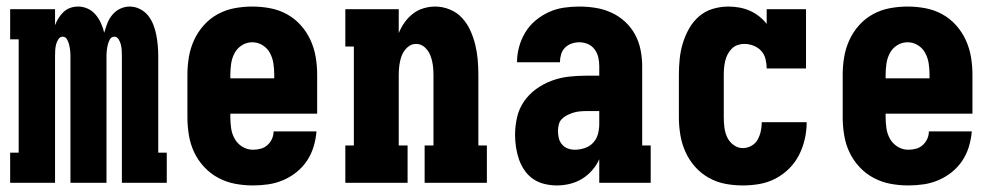

<svg xmlns="http://www.w3.org/2000/svg" viewBox="-20 -558 3040 586"><path d="M11 0V-92H37V-438H11V-530H148V-481Q152 -492 158.5 -502.5Q165 -513 174 -521.5Q183 -530 194.5 -534Q206 -538 218 -538Q234 -538 248 -531.5Q262 -525 272 -513Q282 -501 288.5 -486.5Q295 -472 298 -458Q302 -472 307.5 -486.5Q313 -501 323 -513Q333 -525 347 -531.5Q361 -538 376 -538Q392 -538 407 -530.5Q422 -523 432 -510.5Q442 -498 448 -482.5Q454 -467 457 -451.5Q460 -436 461.5 -419.5Q463 -403 463 -387V-92H489V0H352V-387Q352 -396 351.5 -404.5Q351 -413 349 -421.5Q347 -430 342 -438Q337 -446 329 -446Q320 -446 315.5 -438Q311 -430 309 -421.5Q307 -413 306 -404.5Q305 -396 305 -387V0H195V-387Q195 -396 194 -404.5Q193 -413 191 -421.5Q189 -430 184.5 -438Q180 -446 171 -446Q163 -446 158 -438Q153 -430 151 -421.5Q149 -413 148.5 -404.5Q148 -396 148 -387V0Z M752 8Q725 8 698 3Q671 -2 646.5 -15Q622 -28 603 -48.5Q584 -69 572.5 -93.5Q561 -118 556.5 -145.5Q552 -173 552 -200V-330Q552 -357 556.5 -384Q561 -411 572.5 -436Q584 -461 602.5 -481.5Q621 -502 645 -515Q669 -528 696 -533Q723 -538 750 -538Q777 -538 804 -533Q831 -528 855 -515Q879 -502 897.5 -481.5Q916 -461 927.5 -436Q939 -411 943.5 -384Q948 -357 948 -330V-211H683V-200Q683 -183 685.5 -166Q688 -149 696.5 -134Q705 -119 720 -110Q735 -101 752 -101Q764 -101 775.5 -104Q787 -107 796 -115Q805 -123 810 -134Q815 -145 815 -157H946Q944 -133 937 -110Q930 -87 917 -67.5Q904 -48 885.5 -33Q867 -18 845 -8.5Q823 1 799.5 4.5Q776 8 752 8ZM817 -319V-330Q817 -347 814.5 -364Q812 -381 804 -396Q796 -411 781.5 -420Q767 -429 750 -429Q733 -429 718.5 -420Q704 -411 696 -396Q688 -381 685.5 -364Q683 -347 683 -330V-319Z M1034 0V-114H1060V-416H1034V-530H1197V-457Q1204 -474 1214.5 -489Q1225 -504 1239.5 -515.5Q1254 -527 1272 -532.5Q1290 -538 1308 -538Q1331 -538 1353 -529Q1375 -520 1390.5 -503Q1406 -486 1415.5 -465Q1425 -444 1430.5 -421.5Q1436 -399 1438 -376Q1440 -353 1440 -330V-114H1466V0H1276V-114H1303V-330Q1303 -345 1301 -360Q1299 -375 1293.5 -389Q1288 -403 1276.5 -413.5Q1265 -424 1250 -424Q1235 -424 1223.5 -413.5Q1212 -403 1206.5 -389Q1201 -375 1199 -360Q1197 -345 1197 -330V-114H1224V0Z M1679 8Q1661 8 1642 3.5Q1623 -1 1607.5 -11.5Q1592 -22 1581 -38Q1570 -54 1564 -71.5Q1558 -89 1555 -108Q1552 -127 1552 -146Q1552 -173 1558 -199.5Q1564 -226 1579 -248Q1594 -270 1616 -286Q1638 -302 1663.5 -311.5Q1689 -321 1715.5 -324Q1742 -327 1769 -327H1809V-356Q1809 -370 1806 -383Q1803 -396 1795 -407Q1787 -418 1774.5 -423.5Q1762 -429 1748 -429Q1736 -429 1724.5 -425Q1713 -421 1704.5 -412.5Q1696 -404 1692.5 -392Q1689 -380 1689 -368H1558Q1558 -392 1564.5 -415.5Q1571 -439 1583.5 -459.5Q1596 -480 1614.5 -495.5Q1633 -511 1655 -521Q1677 -531 1700.5 -534.5Q1724 -538 1748 -538Q1773 -538 1798 -534Q1823 -530 1846 -519.5Q1869 -509 1887.5 -492Q1906 -475 1918 -453Q1930 -431 1935 -406Q1940 -381 1940 -356V-114H1966V0H1809V-72Q1801 -54 1787.5 -38.5Q1774 -23 1757 -12.5Q1740 -2 1720 3Q1700 8 1679 8ZM1734 -101Q1749 -101 1764.5 -106Q1780 -111 1790.5 -122.5Q1801 -134 1805 -149Q1809 -164 1809 -180V-219H1769Q1759 -219 1749 -218Q1739 -217 1729.5 -214Q1720 -211 1711 -206.5Q1702 -202 1695 -195Q1688 -188 1685.5 -178Q1683 -168 1683 -158Q1683 -147 1685.5 -136.5Q1688 -126 1695 -117.5Q1702 -109 1712.5 -105Q1723 -101 1734 -101Z M2247 8Q2220 8 2193.5 3Q2167 -2 2143 -15.5Q2119 -29 2101 -49.5Q2083 -70 2072 -94.5Q2061 -119 2056.5 -146Q2052 -173 2052 -200V-330Q2052 -354 2054.5 -378.5Q2057 -403 2064 -426Q2071 -449 2083 -470.5Q2095 -492 2113.5 -508Q2132 -524 2155.5 -531Q2179 -538 2203 -538Q2220 -538 2236.5 -535Q2253 -532 2268 -525.5Q2283 -519 2296.5 -508.5Q2310 -498 2320 -485V-530H2440V-349H2320Q2320 -363 2316.5 -377.5Q2313 -392 2303.5 -402.5Q2294 -413 2280 -418.5Q2266 -424 2252 -424Q2241 -424 2231 -420.5Q2221 -417 2213.5 -409.5Q2206 -402 2201 -392.5Q2196 -383 2193.5 -372.5Q2191 -362 2190 -351.5Q2189 -341 2189 -330V-200Q2189 -184 2191 -168.5Q2193 -153 2199.5 -139Q2206 -125 2219 -115.5Q2232 -106 2247 -106Q2261 -106 2273.5 -113Q2286 -120 2292.5 -132Q2299 -144 2302 -157.5Q2305 -171 2305 -185Q2305 -185 2305 -185Q2305 -185 2305 -185H2442Q2442 -185 2442 -184.5Q2442 -184 2442 -184Q2442 -158 2436 -132.5Q2430 -107 2418.5 -84.5Q2407 -62 2388.5 -43.5Q2370 -25 2347 -13Q2324 -1 2298.5 3.5Q2273 8 2247 8Z M2752 8Q2725 8 2698 3Q2671 -2 2646.5 -15Q2622 -28 2603 -48.5Q2584 -69 2572.5 -93.5Q2561 -118 2556.5 -145.5Q2552 -173 2552 -200V-330Q2552 -357 2556.5 -384Q2561 -411 2572.5 -436Q2584 -461 2602.5 -481.5Q2621 -502 2645 -515Q2669 -528 2696 -533Q2723 -538 2750 -538Q2777 -538 2804 -533Q2831 -528 2855 -515Q2879 -502 2897.5 -481.5Q2916 -461 2927.5 -436Q2939 -411 2943.5 -384Q2948 -357 2948 -330V-211H2683V-200Q2683 -183 2685.5 -166Q2688 -149 2696.5 -134Q2705 -119 2720 -110Q2735 -101 2752 -101Q2764 -101 2775.5 -104Q2787 -107 2796 -115Q2805 -123 2810 -134Q2815 -145 2815 -157H2946Q2944 -133 2937 -110Q2930 -87 2917 -67.5Q2904 -48 2885.5 -33Q2867 -18 2845 -8.5Q2823 1 2799.5 4.5Q2776 8 2752 8ZM2817 -319V-330Q2817 -347 2814.5 -364Q2812 -381 2804 -396Q2796 -411 2781.5 -420Q2767 -429 2750 -429Q2733 -429 2718.5 -420Q2704 -411 2696 -396Q2688 -381 2685.5 -364Q2683 -347 2683 -330V-319Z"/></svg>

Font: Iosevka Slab Heavy
Style: Regular
Weight: 900
Monospace: yes
Designer: Belleve Invis
Foundry: Belleve Invis
Version: Version 11.1.0; ttfautohint (v1.8.3)